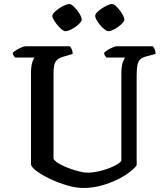

<svg xmlns="http://www.w3.org/2000/svg" viewBox="-20 -934 827 954"><path d="M394 0Q357 0 313 -13Q269 -26 229 -45Q189 -64 162.5 -83.5Q136 -103 134 -117V-568Q134 -605 140.5 -624.5Q147 -644 152 -648H55Q52 -653 48 -657.5Q44 -662 43 -671Q49 -678 61.5 -685.5Q74 -693 87 -698.5Q100 -704 106 -704H327Q332 -699 336.5 -689.5Q341 -680 341 -666L297 -653Q275 -647 264 -637Q253 -627 249.5 -610.5Q246 -594 246 -567V-144Q255 -131 276.5 -119Q298 -107 324 -97.5Q350 -88 374.5 -82Q399 -76 414 -76Q445 -76 480 -85Q515 -94 543.5 -107.5Q572 -121 583 -134V-568Q583 -606 590.5 -625.5Q598 -645 602 -648H509Q505 -652 501.5 -657.5Q498 -663 497 -671Q503 -678 515 -685.5Q527 -693 540 -698.5Q553 -704 559 -704H739Q744 -699 748.5 -689.5Q753 -680 753 -666L708 -654Q688 -649 677.5 -639.5Q667 -630 663 -611.5Q659 -593 659 -559V-113Q650 -99 625 -79.5Q600 -60 563.5 -42Q527 -24 483.5 -12Q440 0 394 0ZM518 -779Q511 -779 500 -787.5Q489 -796 478 -809Q467 -822 460 -834.5Q453 -847 453 -855Q453 -863 462.5 -873Q472 -883 486.5 -892.5Q501 -902 514.5 -908Q528 -914 536 -914Q544 -914 554.5 -905Q565 -896 575 -883Q585 -870 591.5 -857Q598 -844 598 -836Q598 -829 589 -819.5Q580 -810 567 -800.5Q554 -791 540.5 -785Q527 -779 518 -779ZM305 -779Q298 -779 287 -787.5Q276 -796 265.5 -809Q255 -822 247.5 -834.5Q240 -847 240 -855Q240 -863 250 -873Q260 -883 274 -892.5Q288 -902 302 -908Q316 -914 324 -914Q332 -914 342 -905.5Q352 -897 362.5 -884Q373 -871 379.5 -858Q386 -845 386 -836Q386 -829 377 -819.5Q368 -810 355 -800.5Q342 -791 328 -785Q314 -779 305 -779Z"/></svg>

Font: Texturina Medium 12pt Medium
Style: Regular
Weight: 500
Version: Version 1.002